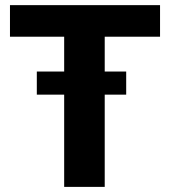

<svg xmlns="http://www.w3.org/2000/svg" viewBox="-20 -731 665 751"><path d="M389.6 -710.9V0H231V-710.9ZM606 -710.9V-587.4H19V-710.9ZM473.6 -451.2V-360.8H124V-451.2Z"/></svg>

Font: Roboto ExtraBold
Style: Regular
Weight: 800
Designer: Christian Robertson
Foundry: Google
Version: Version 3.009; 2024